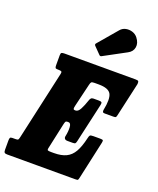

<svg xmlns="http://www.w3.org/2000/svg" viewBox="-219 -1150 1036 1258"><g transform="rotate(20 298.5 -520.5)"><path d="M265.5 -309.5 227.5 -134.5Q223.5 -118 229.8 -115.8Q236 -113.5 253.5 -113.5H272Q323 -113.5 356.5 -129.5Q390 -145.5 410.8 -182Q431.5 -218.5 445.5 -280Q449 -296.5 453.5 -301.2Q458 -306 477 -306H525Q540.5 -306 543.8 -302.2Q547 -298.5 544 -284.5L486 -21Q482.5 -6 480 -3Q477.5 0 461.5 0H-13Q-26.5 0 -31.5 -5Q-36.5 -10 -36.5 -24.5V-88.5Q-36.5 -101.5 -33.5 -107.5Q-30.5 -113.5 -18 -113.5H1.5Q18 -113.5 21.5 -116.5Q25 -119.5 28.5 -134.5L136 -616.5Q139 -629.5 133.8 -633Q128.5 -636.5 114.5 -636.5H110.5Q95 -636.5 91.8 -641Q88.5 -645.5 88.5 -660V-729Q88.5 -744 94.8 -747Q101 -750 115 -750H609Q625.5 -750 629.2 -745.5Q633 -741 632 -726L579 -490.5Q576 -477 572.8 -474Q569.5 -471 554.5 -471H495.5Q484 -471 481.8 -476.8Q479.5 -482.5 481 -491.5Q497.5 -571.5 480.2 -604Q463 -636.5 394 -636.5H365.5Q348 -636.5 343 -632Q338 -627.5 334.5 -611L296.5 -451.5Q292.5 -435 294.5 -429.5Q296.5 -424 305 -424H309.5Q327.5 -424 341.5 -450.8Q355.5 -477.5 367.5 -514Q370.5 -524.5 376.2 -531Q382 -537.5 393 -537.5H430.5Q445.5 -537.5 450 -533.2Q454.5 -529 451.5 -515L389 -239Q386.5 -227.5 382.5 -223Q378.5 -218.5 365 -218.5H328.5Q314 -218.5 308.2 -226Q302.5 -233.5 305.5 -244.5Q313 -280.5 311 -308.5Q309 -336.5 292.5 -336.5H284.5Q275 -336.5 271.8 -330.2Q268.5 -324 265.5 -309.5ZM519.5 -1011Q544.5 -979 539.2 -947.8Q534 -916.5 502.5 -900L348.5 -817Q339.5 -811.5 332 -819.5L286 -866.5Q278 -875.5 286.5 -884L398.5 -1015.5Q414 -1034 437.2 -1038.8Q460.5 -1043.5 483 -1036.2Q505.5 -1029 519.5 -1011Z"/></g></svg>

Font: Besley* Condensed Heavy
Style: Italic
Weight: 800
Width: 3
Italic angle: -13°
Designer: Owen Earl
Foundry: indestructible type*
Version: Version 3.000; ttfautohint (v1.8.3)